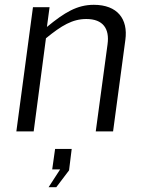

<svg xmlns="http://www.w3.org/2000/svg" viewBox="-20 -546 600 798"><path d="M48 0H120L171 -387C236 -440 281 -467 339 -467C408 -467 436 -427 427 -362L378 0H450L501 -380C513 -467 468 -526 370 -526C300 -526 248 -494 175 -434L186 -516H117ZM182 232H214L267 162L278 73H209L197 158H230Z"/></svg>

Font: United Sans Light
Style: Italic
Weight: 300
Italic angle: -8°
Designer: Pablo Impallari, Rodrigo Fuenzalida (Modified by Dan O. Williams)
Version: Version 1.000;PS 001.000;hotconv 1.0.88;makeotf.lib2.5.64775